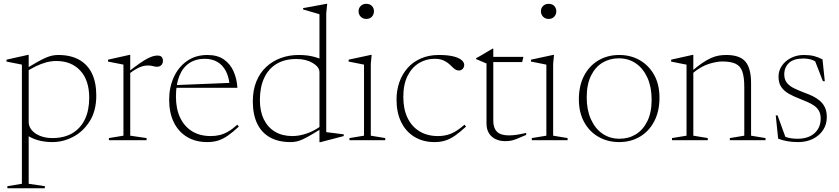

<svg xmlns="http://www.w3.org/2000/svg" viewBox="-20 -733 4388 1004"><path d="M446.5 -221.5Q446.5 -313.5 399.8 -363.8Q353 -414 274.5 -414Q248.5 -414 222 -407Q195.5 -400 166 -385.8Q136.5 -371.5 102.5 -348L101.5 -365.5Q144.5 -391.5 172.8 -407.5Q201 -423.5 220 -431.5Q239 -439.5 254 -442.5Q269 -445.5 284.5 -445.5Q349 -445.5 393.5 -420.8Q438 -396 460.8 -348.8Q483.5 -301.5 483.5 -234Q483.5 -153.5 449.2 -99.2Q415 -45 362.5 -17.5Q310 10 254 10Q222.5 10 193.5 3.8Q164.5 -2.5 141.5 -14.2Q118.5 -26 105 -42H130V228L214.5 240.5V251.5H18.5V240.5L94.5 228V-395Q88 -396.5 76.2 -398.8Q64.5 -401 48.5 -404.2Q32.5 -407.5 14 -411V-421L126 -446H130V-372.5V-95Q130 -71.5 146 -52.5Q162 -33.5 190.2 -22.2Q218.5 -11 253.5 -11Q315 -11 358 -36.2Q401 -61.5 423.8 -108.8Q446.5 -156 446.5 -221.5Z M803 -442.5Q819 -442.5 825.5 -435Q832 -427.5 832 -415Q832 -401.5 823.8 -392.8Q815.5 -384 801 -384Q793 -384 786.2 -385.8Q779.5 -387.5 771.8 -389Q764 -390.5 751.5 -390.5Q739.5 -390.5 725 -386.5Q710.5 -382.5 693.8 -373.2Q677 -364 657 -348.5L650.5 -357Q687 -385.5 712 -402.8Q737 -420 754.2 -428.5Q771.5 -437 783 -439.8Q794.5 -442.5 803 -442.5ZM661 -360V-23.5L746.5 -11V0H549.5V-11L625.5 -23.5V-395Q619 -396.5 607.2 -398.8Q595.5 -401 579.5 -404.2Q563.5 -407.5 545 -411V-421L657 -446H661Z M1064.5 -445.5Q1117 -445.5 1150.5 -422.2Q1184 -399 1201.2 -360.2Q1218.5 -321.5 1221.5 -274H896.5V-288L1193 -300L1181.5 -279.5Q1178.5 -326.5 1162.2 -359Q1146 -391.5 1118 -408.5Q1090 -425.5 1050.5 -425.5Q1003.5 -425.5 969.5 -402.8Q935.5 -380 917.8 -335.8Q900 -291.5 900 -228Q900 -163.5 922.2 -117.2Q944.5 -71 985 -46.2Q1025.5 -21.5 1082 -21.5Q1107 -21.5 1128.8 -26.8Q1150.5 -32 1173 -45Q1195.5 -58 1221 -81L1229 -71Q1198 -42.5 1172.5 -24.5Q1147 -6.5 1121.2 1.8Q1095.5 10 1063.5 10Q1003 10 958 -17Q913 -44 888.8 -93.8Q864.5 -143.5 864.5 -211.5Q864.5 -275.5 888.5 -328.8Q912.5 -382 957.5 -413.8Q1002.5 -445.5 1064.5 -445.5Z M1650.5 -355.5Q1650.5 -382.5 1615.2 -403.5Q1580 -424.5 1530.5 -424.5Q1467.5 -424.5 1425 -398.2Q1382.5 -372 1360.8 -324Q1339 -276 1339 -210Q1339 -151.5 1359.5 -109.2Q1380 -67 1418.2 -44.2Q1456.5 -21.5 1508.5 -21.5Q1547.5 -21.5 1589.5 -36.8Q1631.5 -52 1678 -88.5L1679 -71Q1636.5 -45 1608.8 -28.8Q1581 -12.5 1562.2 -4Q1543.5 4.5 1529 7.2Q1514.5 10 1499 10Q1435.5 10 1391.5 -14.8Q1347.5 -39.5 1324.8 -87Q1302 -134.5 1302 -202.5Q1302 -261 1320.2 -306.2Q1338.5 -351.5 1371.5 -382.5Q1404.5 -413.5 1448 -429.5Q1491.5 -445.5 1541.5 -445.5Q1566 -445.5 1587.8 -442.8Q1609.5 -440 1631.2 -433.5Q1653 -427 1678.5 -415L1650.5 -383V-658.5Q1644.5 -660.5 1629.8 -664.8Q1615 -669 1597.2 -674.2Q1579.5 -679.5 1565 -683.5V-690.5L1687 -713H1691L1686 -663.5V-42Q1690.5 -41.5 1702 -40Q1713.5 -38.5 1728.2 -36.8Q1743 -35 1756.2 -33.2Q1769.5 -31.5 1777.5 -30.5V-21.5L1655 10.5H1650.5V-62Z M1895.5 -634Q1877.5 -634 1866.2 -645.8Q1855 -657.5 1855 -674.5Q1855 -690.5 1866.2 -701.8Q1877.5 -713 1895.5 -713Q1914 -713 1924.8 -701.8Q1935.5 -690.5 1935.5 -674.5Q1935.5 -657.5 1924.8 -645.8Q1914 -634 1895.5 -634ZM1923.5 -446 1919 -400V-23.5L1994.5 -11V0H1807.5V-11L1883.5 -23.5V-395Q1878 -396 1864.8 -398.8Q1851.5 -401.5 1835 -404.8Q1818.5 -408 1803 -411V-421L1919.5 -446Z M2275 -445.5Q2320 -445.5 2349.2 -438.5Q2378.5 -431.5 2393 -419.5Q2407.5 -407.5 2407.5 -393.5Q2407.5 -386 2404 -379.2Q2400.5 -372.5 2394.5 -368.5Q2388.5 -364.5 2380.5 -364.5Q2368.5 -364.5 2359.5 -370.8Q2350.5 -377 2341.8 -386Q2333 -395 2321.5 -404Q2310 -413 2293.8 -419.2Q2277.5 -425.5 2252.5 -425.5Q2208 -425.5 2170.8 -403Q2133.5 -380.5 2111.2 -336Q2089 -291.5 2089 -226Q2089 -162.5 2111 -116.8Q2133 -71 2173.8 -46.2Q2214.5 -21.5 2270.5 -21.5Q2307 -21.5 2338.2 -34Q2369.5 -46.5 2409 -81L2417 -71Q2386 -42.5 2360.5 -24.5Q2335 -6.5 2309.2 1.8Q2283.5 10 2252 10Q2192 10 2147 -17.5Q2102 -45 2077.8 -94.8Q2053.5 -144.5 2053.5 -212.5Q2053.5 -260 2068 -302.2Q2082.5 -344.5 2110.8 -376.8Q2139 -409 2180.5 -427.2Q2222 -445.5 2275 -445.5Z M2559.5 -101Q2559.5 -63.5 2578.8 -44.2Q2598 -25 2641 -25Q2659.5 -25 2681.8 -28.2Q2704 -31.5 2731.5 -38V-27.5Q2697.5 -12.5 2679 -5.5Q2660.5 1.5 2648.2 3.2Q2636 5 2620 5Q2595 5 2573 -4.8Q2551 -14.5 2537.5 -35.2Q2524 -56 2524 -88.5V-401L2469.5 -424V-428.5Q2478.5 -433.5 2487.5 -438.5Q2496.5 -443.5 2505.2 -448.8Q2514 -454 2522.2 -459Q2530.5 -464 2538.8 -468.8Q2547 -473.5 2555.5 -478.5H2559.5V-419.5ZM2534.5 -408.5V-435.5H2717L2710.5 -408.5Z M2849 -634Q2831 -634 2819.8 -645.8Q2808.5 -657.5 2808.5 -674.5Q2808.5 -690.5 2819.8 -701.8Q2831 -713 2849 -713Q2867.5 -713 2878.2 -701.8Q2889 -690.5 2889 -674.5Q2889 -657.5 2878.2 -645.8Q2867.5 -634 2849 -634ZM2877 -446 2872.5 -400V-23.5L2948 -11V0H2761V-11L2837 -23.5V-395Q2831.5 -396 2818.2 -398.8Q2805 -401.5 2788.5 -404.8Q2772 -408 2756.5 -411V-421L2873 -446Z M3219.5 -7.5Q3267 -7.5 3304.8 -30.5Q3342.5 -53.5 3365 -99Q3387.5 -144.5 3387.5 -212Q3387.5 -277 3365.8 -325.8Q3344 -374.5 3305.5 -401.2Q3267 -428 3215.5 -428Q3168.5 -428 3130.5 -405.2Q3092.5 -382.5 3070.2 -336.8Q3048 -291 3048 -223.5Q3048 -158.5 3069.8 -109.8Q3091.5 -61 3130.2 -34.2Q3169 -7.5 3219.5 -7.5ZM3217.5 10Q3158 10 3110 -17.2Q3062 -44.5 3034.5 -94.8Q3007 -145 3007 -213.5Q3007 -285 3034.2 -337Q3061.5 -389 3109.2 -417.2Q3157 -445.5 3218 -445.5Q3278 -445.5 3325.5 -418.2Q3373 -391 3400.8 -341Q3428.5 -291 3428.5 -222.5Q3428.5 -151 3401.2 -98.8Q3374 -46.5 3326.2 -18.2Q3278.5 10 3217.5 10Z M3605.5 -363.5V-23.5L3681 -11V0H3494V-11L3570 -23.5V-395Q3562 -396.5 3542.8 -400.2Q3523.5 -404 3489.5 -411V-421L3601.5 -446H3605.5ZM3796.5 -11 3872 -23.5V-277.5Q3872 -329.5 3861.8 -358.8Q3851.5 -388 3826.2 -399.8Q3801 -411.5 3757 -411.5Q3727 -411.5 3686.5 -398.8Q3646 -386 3602.5 -350.5L3590.5 -355Q3625 -385 3651.5 -403Q3678 -421 3699.5 -430.2Q3721 -439.5 3739.8 -442.5Q3758.5 -445.5 3777.5 -445.5Q3848.5 -445.5 3878 -410.8Q3907.5 -376 3907.5 -298V-23.5L3983 -11V0H3796.5Z M4183 -445.5Q4213.5 -445.5 4235.8 -440Q4258 -434.5 4281 -422.5L4293 -308.5H4283L4238 -424.5L4267 -395.5Q4243.5 -414.5 4223.8 -420.8Q4204 -427 4181 -427Q4130 -427 4105.5 -403.8Q4081 -380.5 4081 -344Q4081 -317 4095 -299.8Q4109 -282.5 4133 -271Q4157 -259.5 4187 -248Q4210 -240 4230.8 -229.8Q4251.5 -219.5 4267.8 -205.5Q4284 -191.5 4293.8 -170.8Q4303.5 -150 4303.5 -120.5Q4303.5 -82.5 4284 -53Q4264.5 -23.5 4230.8 -6.8Q4197 10 4154 10Q4122 10 4096 5.2Q4070 0.5 4049 -8L4036.5 -129.5H4046L4090.5 -7L4062 -29.5Q4072.5 -23 4086 -17.8Q4099.5 -12.5 4115.5 -10Q4131.5 -7.5 4150.5 -7.5Q4207 -7.5 4239.2 -36.5Q4271.5 -65.5 4271.5 -113.5Q4271.5 -136.5 4262.8 -152.5Q4254 -168.5 4238.8 -179.5Q4223.5 -190.5 4203.5 -199.2Q4183.5 -208 4160.5 -217Q4130.5 -228.5 4105.5 -242.5Q4080.5 -256.5 4065.8 -277.5Q4051 -298.5 4051 -332.5Q4051 -364 4069 -389.8Q4087 -415.5 4117.2 -430.5Q4147.5 -445.5 4183 -445.5Z"/></svg>

Font: Newsreader 24pt ExtraLight
Style: Regular
Weight: 250
Designer: Hugues Gentile
Foundry: Production Type
Version: Version 1.003